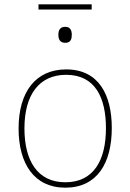

<svg xmlns="http://www.w3.org/2000/svg" viewBox="-20 -858 603 888"><path d="M158 -814H404V-838H158ZM282 -660C308 -660 312 -679 312 -697C312 -716 306 -734 282 -734C256 -734 250 -716 250 -697C250 -677 257 -660 282 -660ZM282 10C429 10 497 -103 497 -266C497 -419 437 -537 286 -537C146 -537 66 -434 66 -264C66 -102 137 10 282 10ZM282 -15C154 -15 93 -114 93 -264C93 -421 162 -512 286 -512C421 -512 470 -405 470 -265C470 -115 412 -15 282 -15Z"/></svg>

Font: Noto Sans Mono SemiCondensed Thin
Style: Regular
Weight: 100
Width: 4
Designer: Monotype Design Team
Foundry: Monotype Imaging Inc.
Version: Version 2.014